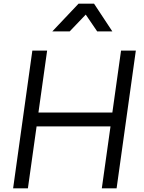

<svg xmlns="http://www.w3.org/2000/svg" viewBox="-20 -1019 777 1039"><path d="M357 -849 444 -940 506 -849H588L489 -999H405L263 -849ZM131 0 178 -335H578L531 0H611L715 -745H635L588 -410H188L235 -745H155L51 0Z"/></svg>

Font: Plus Jakarta Sans
Style: Italic
Weight: 400
Italic angle: -8°
Designer: Gumpita Rahayu
Foundry: Tokotype
Version: Version 2.071;gftools[0.9.30]